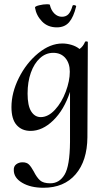

<svg xmlns="http://www.w3.org/2000/svg" viewBox="-20 -604 489 905"><path d="M387 -409Q394 -409 394 -405L392 43Q391 154 336.5 217.5Q282 281 185 281Q124 281 84.5 257.5Q45 234 45 198Q44 180 56.5 170.5Q69 161 86 161Q106 161 116.5 171.5Q127 182 139 204Q153 232 168.5 246Q184 260 217 260Q260 260 284.5 219Q309 178 310 66V-171Q282 -86 231 -36.5Q180 13 124 13Q83 13 58.5 -14.5Q34 -42 34 -99Q34 -167 69 -237Q104 -307 160 -353Q216 -399 274 -399Q295 -399 317 -392.5Q339 -386 355 -373Q372 -385 381 -407Q382 -409 387 -409ZM231 -355Q196 -355 168.5 -330Q141 -305 125.5 -261.5Q110 -218 110 -163Q110 -106 127 -79Q144 -52 172 -52Q207 -52 239 -86.5Q271 -121 290 -172Q309 -223 309 -266Q309 -306 288 -330.5Q267 -355 231 -355ZM145 -568Q144 -574 164 -579Q184 -584 202 -584Q215 -584 215 -581Q221 -555 236.5 -540Q252 -525 272 -525Q291 -525 302.5 -537Q314 -549 322 -577Q323 -580 328 -580Q332 -580 336 -578Q340 -576 339 -574Q327 -524 306 -499.5Q285 -475 248 -475Q205 -475 178 -503Q151 -531 145 -568Z"/></svg>

Font: Cormorant Upright SemiBold
Style: Regular
Weight: 600
Designer: Christian Thalmann (Catharsis Fonts)
Foundry: Catharsis Fonts
Version: Version 3.302